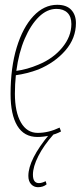

<svg xmlns="http://www.w3.org/2000/svg" viewBox="-20 -560 336 799"><path d="M234 -13Q214 -2 187 4Q160 10 136 10Q80 10 52 -36.5Q24 -83 24 -169Q24 -279 49.5 -362.5Q75 -446 119 -493Q163 -540 218 -540Q257 -540 276.5 -519Q296 -498 296 -464Q296 -401 252.5 -350.5Q209 -300 140 -271Q116 -262 92 -256Q68 -250 46 -247Q42 -209 42 -170Q42 -94 67 -50.5Q92 -7 137 -7Q182 -7 228 -29ZM215 -523Q176 -523 142 -490Q108 -457 83 -399Q58 -341 48 -265Q93 -271 140 -291Q201 -316 239 -362Q277 -408 277 -460Q277 -491 260.5 -507Q244 -523 215 -523ZM186 -2 203 -1Q162 45 139.5 89.5Q117 134 117 167Q117 202 142 202Q154 202 170 194L174 207Q160 219 138 219Q121 219 109.5 206.5Q98 194 98 172Q98 104 186 -2Z"/></svg>

Font: Georama Condensed Thin
Style: Italic
Weight: 100
Width: 3
Italic angle: -9°
Designer: Jean-Baptiste Levee
Foundry: Production Type
Version: Version 1.000